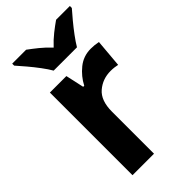

<svg xmlns="http://www.w3.org/2000/svg" viewBox="-237 -831 897 897"><g transform="rotate(-45 211.0 -383.0)"><path d="M350 -556Q375 -556 399 -551L387 -412Q379 -414 366.5 -415.5Q354 -417 342 -417Q289 -417 250.5 -384Q212 -351 212 -278V0H70V-546H179L199 -455H206Q227 -496 264 -526Q301 -556 350 -556ZM155 -606Q143 -627 122.5 -654.5Q102 -682 80 -708Q58 -734 41 -753V-766H133Q155 -750 181 -729Q207 -708 231 -682Q256 -709 282 -729.5Q308 -750 331 -766H422V-753Q406 -735 384 -708.5Q362 -682 342 -655Q322 -628 309 -606Z"/></g></svg>

Font: Noto Sans Armenian SemiCondensed
Style: Bold
Weight: 700
Width: 4
Designer: Monotype Design Team
Foundry: Monotype Imaging Inc.
Version: Version 2.008; ttfautohint (v1.8.4.7-5d5b)